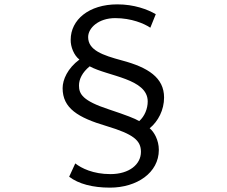

<svg xmlns="http://www.w3.org/2000/svg" viewBox="-20 -796 1040 880"><path d="M694 -731C656 -753 595 -776 518 -776C387 -776 304 -705 304 -614C303 -582 319 -542 344 -523C290 -483 267 -431 267 -392C267 -300 337 -257 469 -218C592 -181 626 -152 626 -100C626 -43 573 2 486 2C407 2 353 -25 325 -47L297 14C340 47 405 64 484 64C607 64 708 -4 708 -109C708 -154 686 -192 666 -208C705 -240 732 -292 732 -349C732 -440 659 -487 539 -519C450 -543 384 -566 384 -626C384 -668 432 -713 508 -713C582 -713 641 -688 669 -669ZM391 -492C475 -446 657 -436 657 -331C657 -298 643 -263 618 -241C598 -253 559 -268 478 -295C359 -334 342 -365 342 -404C342 -433 357 -464 391 -492Z"/></svg>

Font: Noto Sans KR Regular
Style: Regular
Weight: 400
Designer: Ryoko NISHIZUKA  (kana & ideographs); Paul D. Hunt (Latin, Greek & Cyrillic); Wenlong ZHANG  (bopomofo); Sandoll Communi
Foundry: Adobe Systems Incorporated
Version: Version 1.004;PS 1.004;hotconv 1.0.82;makeotf.lib2.5.63406